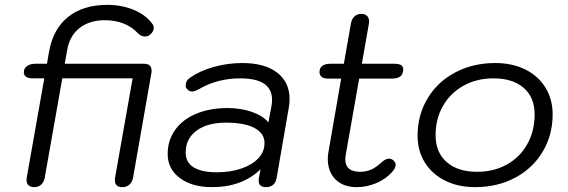

<svg xmlns="http://www.w3.org/2000/svg" viewBox="-20 -759 2335 789"><path d="M603 -468Q603 -461 602 -458L527 -30Q524 -12 512.5 -1Q501 10 482 10Q452 10 452 -19Q452 -26 453 -30L525 -437H236L164 -30Q161 -12 150 -1Q139 10 120 10Q106 10 97.5 2.5Q89 -5 89 -20Q89 -26 90 -30L162 -437H115Q78 -437 78 -462Q78 -478 91 -487.5Q104 -497 126 -497H173L182 -549Q199 -641 260.5 -690Q322 -739 422 -739Q480 -739 529.5 -718.5Q579 -698 606 -661Q612 -654 612 -645Q612 -629 596 -616Q588 -609 576 -609Q559 -609 546 -623Q522 -649 487.5 -662.5Q453 -676 411 -676Q348 -676 307 -644Q266 -612 256 -553L246 -497H572Q603 -497 603 -468Z M669 -126Q669 -182 699.5 -225Q730 -268 786 -291.5Q842 -315 915 -315Q970 -315 1015.5 -299Q1061 -283 1083 -256L1095 -320Q1098 -335 1098 -349Q1098 -437 967 -437Q874 -437 798 -393Q780 -383 770 -383Q759 -383 751 -390.5Q743 -398 743 -408Q743 -417 747.5 -425.5Q752 -434 760 -439Q801 -468 858.5 -484Q916 -500 976 -500Q1068 -500 1119 -460.5Q1170 -421 1170 -352Q1170 -336 1167 -318L1117 -29Q1110 10 1073 10Q1043 10 1043 -17Q1043 -24 1044 -28L1051 -64Q976 10 851 10Q769 10 719 -27.5Q669 -65 669 -126ZM1067 -171Q1067 -211 1026 -233Q985 -255 909 -255Q832 -255 787.5 -222Q743 -189 743 -132Q743 -92 775.5 -71.5Q808 -51 871 -51Q927 -51 972 -66.5Q1017 -82 1042 -109Q1067 -136 1067 -171Z M1402 -130Q1399 -115 1399 -104Q1399 -53 1460 -53Q1484 -53 1504 -61.5Q1524 -70 1547 -91Q1564 -107 1579 -107Q1589 -107 1597.5 -99Q1606 -91 1606 -82Q1606 -69 1592 -53Q1567 -24 1527.5 -7Q1488 10 1446 10Q1391 10 1359 -21.5Q1327 -53 1327 -106Q1327 -120 1330 -136L1382 -436H1328Q1311 -436 1302 -443Q1293 -450 1293 -463Q1293 -497 1339 -497H1393L1422 -662Q1425 -680 1436 -691Q1447 -702 1466 -702Q1480 -702 1488.5 -693.5Q1497 -685 1497 -670L1496 -662L1467 -497H1602Q1637 -497 1637 -474Q1637 -436 1591 -436H1456Z M1696 -201Q1696 -286 1737 -354.5Q1778 -423 1851 -461.5Q1924 -500 2015 -500Q2085 -500 2138.5 -473.5Q2192 -447 2221.5 -399Q2251 -351 2251 -289Q2251 -204 2210 -135.5Q2169 -67 2096.5 -28.5Q2024 10 1932 10Q1863 10 1809.5 -16.5Q1756 -43 1726 -91Q1696 -139 1696 -201ZM2177 -289Q2177 -359 2132 -398Q2087 -437 2008 -437Q1939 -437 1885 -407Q1831 -377 1800.5 -324Q1770 -271 1770 -203Q1770 -133 1815.5 -93Q1861 -53 1941 -53Q2009 -53 2063 -83Q2117 -113 2147 -167Q2177 -221 2177 -289Z"/></svg>

Font: Kodchasan
Style: Italic
Weight: 400
Italic angle: -10°
Version: Version 1.000; ttfautohint (v1.6)